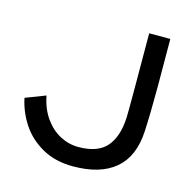

<svg xmlns="http://www.w3.org/2000/svg" viewBox="-108 -843 974 966"><g transform="rotate(15 379.0 -360.0)"><path d="M354 13Q261 13 192.5 -26Q124 -65 84 -126.5Q44 -188 30 -257L134 -297Q147 -230 180.5 -183Q214 -136 259.5 -112Q305 -88 355 -88Q455 -88 501 -140Q547 -192 552 -293Q553 -313 553 -436L552 -733H662L663 -484Q663 -345 658 -250Q651 -118 573.5 -52.5Q496 13 354 13Z"/></g></svg>

Font: Shippori Antique
Style: Regular
Weight: 400
Designer: FONTDASU
Foundry: FONTDASU / Google Inc. / but / Adobe
Version: Version 2.001